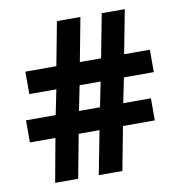

<svg xmlns="http://www.w3.org/2000/svg" viewBox="-80 -787 806 861"><g transform="rotate(-10 323.0 -356.5)"><path d="M487.8 -412.1 464.8 -298.8H590.8V-198.2H445.8L408.2 0H300.8L338.9 -198.2H244.1L207 0H102.1L138.2 -198.2H22V-298.8H157.2L180.2 -412.1H57.1V-514.2H198.2L235.8 -712.9H342.8L305.2 -514.2H401.9L439.9 -712.9H544.9L506.8 -514.2H624V-412.1ZM263.2 -298.8H358.9L381.8 -412.1H286.1Z"/></g></svg>

Font: Samim FD
Style: Bold-FD
Weight: 700
Foundry: DejaVu fonts team - Redesigned by Saber Rastikerdar
Version: Version 4.0.1